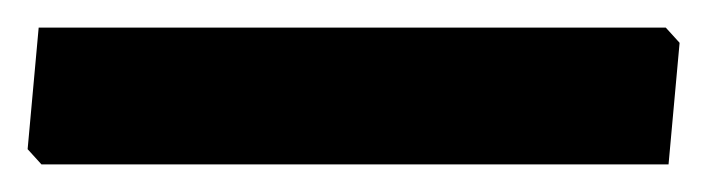

<svg xmlns="http://www.w3.org/2000/svg" viewBox="-35 70 512 139"><path d="M447 90 457 101 449 189H-5L-15 178L-7 90Z"/></svg>

Font: Alegreya Sans ExtraBold
Style: Regular
Weight: 800
Designer: Juan Pablo del Peral
Foundry: Huerta Tipografica
Version: Version 2.007